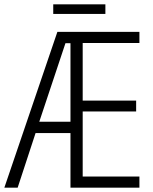

<svg xmlns="http://www.w3.org/2000/svg" viewBox="-21 -860 703 880"><path d="M618 0H302V-250H142L60 0H-1L242 -714H618V-663H358V-399H603V-349H358V-51H618ZM159 -302H302V-662H279ZM462 -840V-796H223V-840Z"/></svg>

Font: Noto Sans Condensed Light
Style: Regular
Weight: 300
Width: 3
Designer: Monotype Design Team
Foundry: Monotype Imaging Inc.
Version: Version 2.013; ttfautohint (v1.8.4.7-5d5b)